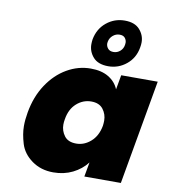

<svg xmlns="http://www.w3.org/2000/svg" viewBox="-92 -928 907 1015"><g transform="rotate(10 361.5 -421.0)"><path d="M600 -722Q590 -665 547.5 -630.5Q505 -596 451 -596Q396 -596 369.5 -626Q343 -656 343 -695Q343 -708 345 -722Q356 -780 398.5 -814.5Q441 -849 496 -849Q550 -849 576.5 -819Q603 -789 603 -751Q603 -737 600 -722ZM519 -723Q520 -729 520 -734Q520 -748 511 -759.5Q502 -771 482 -771Q462 -771 446 -757.5Q430 -744 426 -723Q425 -719 425 -714Q425 -699 435 -687Q445 -675 465 -675Q485 -675 500.5 -688.5Q516 -702 519 -723ZM74 -281Q89 -368 132 -433Q175 -498 235.5 -533Q296 -568 363 -568Q421 -568 459 -545Q497 -522 513 -483L527 -561H723L624 0H428L442 -78Q412 -39 365.5 -16Q319 7 262 7Q195 7 146.5 -28Q98 -63 82.5 -114Q67 -165 67 -208Q67 -242 74 -281ZM478 -281Q480 -296 480 -309Q480 -343 459.5 -370Q439 -397 396 -397Q352 -397 317.5 -366.5Q283 -336 274 -281Q271 -265 271 -251Q271 -218 291 -191Q311 -164 355 -164Q398 -164 433 -195Q468 -226 478 -281Z"/></g></svg>

Font: Fz Poppins ExtBd
Style: Italic
Weight: 800
Italic angle: -10°
Designer: Ninad Kale (Devanagari), Jonny Pinhorn (Latin)
Foundry: Indian Type Foundry
Version: Vit hóa bi Vntype.Com & FontZin.Com